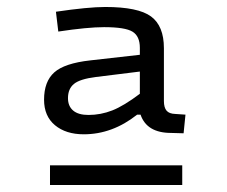

<svg xmlns="http://www.w3.org/2000/svg" viewBox="-20 -712 654 553"><path d="M452.1 -420.9Q452.1 -402.3 459.7 -393.3Q467.3 -384.3 484.9 -383.8L514.2 -381.8L508.8 -328.1L473.1 -329.1Q402.8 -329.1 384.8 -381.8H375Q303.7 -325.2 221.2 -325.2Q169.9 -325.2 138.4 -351.3Q106.9 -377.4 106.9 -424.8Q106.9 -477.1 136.2 -503.4Q165.5 -529.8 240.2 -538.1L382.8 -554.2V-574.2Q382.8 -607.9 361.6 -620.8Q340.3 -633.8 279.8 -633.8Q231.9 -633.8 147.9 -621.1L141.1 -678.2Q234.4 -691.9 283.2 -691.9Q377.9 -691.9 415 -664.6Q452.1 -637.2 452.1 -573.2ZM234.9 -380.9Q270 -380.9 303.5 -394Q336.9 -407.2 382.8 -441.9V-505.9L255.9 -490.2Q210 -484.4 192.9 -470.2Q175.8 -456.1 175.8 -429.2Q175.8 -406.2 190.7 -393.6Q205.6 -380.9 234.9 -380.9ZM124 -235.8H504.9V-179.2H124Z"/></svg>

Font: IntelOne Mono
Style: Regular
Weight: 400
Designer: Fred Shallcrass
Foundry: Frere-Jones Type LLC
Version: Version 1.200;hotconv 1.1.0;makeotfexe 2.6.0;FJTRelease1.2